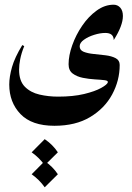

<svg xmlns="http://www.w3.org/2000/svg" viewBox="-20 -358 564 820"><path d="M465.3 -337.9Q482.4 -337.9 493.7 -325.2Q504.9 -312.5 504.9 -289.6Q504.9 -248.5 465.8 -187Q465.3 -217.3 429.7 -217.3Q407.7 -217.3 382.1 -209.2Q356.4 -201.2 338.4 -188.2Q320.3 -175.3 320.3 -160.2Q320.3 -143.6 337.6 -136.7Q355 -129.9 380.4 -127.4Q405.8 -125 431.2 -121.8Q456.5 -118.7 473.9 -109.6Q491.2 -100.6 491.2 -80.6Q491.2 -14.2 459 45.4Q426.8 105 364.7 142.1Q302.7 179.2 212.4 179.2Q115.7 179.2 67.6 129.2Q19.5 79.1 19.5 2.9Q19.5 -29.8 31.2 -71.3Q43 -112.8 75.2 -165.5L83.5 -161.1Q71.3 -130.9 66.4 -105.7Q61.5 -80.6 61.5 -60.5Q61.5 -12.7 85.9 12.2Q110.4 37.1 148.7 45.9Q187 54.7 228 54.7Q292.5 54.7 339.1 43.5Q385.7 32.2 411.6 17.8Q437.5 3.4 440.4 -5.9Q442.9 -13.7 426.5 -15.6Q410.2 -17.6 385 -19Q359.9 -20.5 334 -25.6Q308.1 -30.8 290.5 -43.9Q272.9 -57.1 272.9 -83.5Q272.9 -121.1 288.6 -165Q304.2 -209 331.1 -248.3Q357.9 -287.6 392.6 -312.7Q427.2 -337.9 465.3 -337.9ZM170.9 330.1Q205.1 353 227.1 386.2L170.9 441.9Q148.9 410.2 115.2 386.2ZM170.9 236.3Q205.1 259.3 227.1 292.5L170.9 348.1Q148.9 316.4 115.2 292.5Z"/></svg>

Font: Lateef
Style: Bold
Weight: 700
Designer: SIL International
Foundry: SIL International
Version: Version 4.200